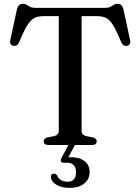

<svg xmlns="http://www.w3.org/2000/svg" viewBox="-20 -740 716 980"><path d="M160 -700H516.5Q533.5 -700 543.5 -705.2Q553.5 -710.5 561.2 -715.5Q569 -720.5 578.5 -720.5Q592 -720.5 599 -714Q606 -707.5 610 -692.5L644 -535Q646.5 -523 642.5 -515.5Q638.5 -508 628.5 -506.5Q619.5 -504.5 612.2 -508.2Q605 -512 600 -522.5Q576 -580 558.8 -609Q541.5 -638 522.8 -647.8Q504 -657.5 475.5 -657.5H396.5V-72Q396.5 -61 403 -54.2Q409.5 -47.5 421.5 -45L454.5 -38.5Q473.5 -33.5 473.5 -18.5Q473.5 0 449 0H228Q215 0 209 -5Q203 -10 203 -18.5Q203 -33.5 222 -38.5L255 -45Q267 -47.5 273.5 -54.2Q280 -61 280 -72V-657.5H201Q173 -657.5 154.2 -647.5Q135.5 -637.5 118 -608.8Q100.5 -580 76.5 -522.5Q72 -512 64.5 -508.2Q57 -504.5 48 -506.5Q38 -508 34 -515.5Q30 -523 32.5 -535L66.5 -692.5Q70.5 -707.5 77.8 -714Q85 -720.5 98 -720.5Q108 -720.5 115.8 -715.5Q123.5 -710.5 133.2 -705.2Q143 -700 160 -700ZM332.5 -6H365.5L324.5 71L304.5 65Q312.5 64 321.2 63.2Q330 62.5 342 62.5Q387 62.5 412.2 83Q437.5 103.5 437.5 137.5Q437.5 174.5 410 196.8Q382.5 219 334.5 219Q294 219 267.8 203Q241.5 187 239.5 163.5Q239 156 243.2 151.5Q247.5 147 253.5 146.5Q259.5 146 264.2 149Q269 152 272 156Q278.5 173 293.2 180.2Q308 187.5 325.5 187.5Q368 187.5 368 138Q368 116 356.2 103.2Q344.5 90.5 321.5 90.5H304.5Q294 90.5 291.2 84Q288.5 77.5 292.5 69Z"/></svg>

Font: Fraunces 10pt
Style: Regular
Weight: 400
Version: Version 1.000;[b76b70a41]